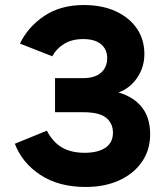

<svg xmlns="http://www.w3.org/2000/svg" viewBox="-20 -732 668 764"><path d="M321 12Q214.5 12 141.5 -35.5Q68.5 -83 39 -160L166.5 -212Q190.5 -166 227 -145Q263.5 -124 317 -124Q369.5 -124 399.5 -144.2Q429.5 -164.5 429.5 -204Q429.5 -241 402.5 -263.2Q375.5 -285.5 310.5 -285.5H199V-421H309.5Q357.5 -421 382 -442.8Q406.5 -464.5 406.5 -500.5Q406.5 -536 381.8 -556.2Q357 -576.5 311.5 -576.5Q265.5 -576.5 234.5 -557Q203.5 -537.5 188 -508L59.5 -558.5Q91.5 -625.5 156.5 -668.8Q221.5 -712 313 -712Q386.5 -712 440.8 -687Q495 -662 524.8 -618.2Q554.5 -574.5 554.5 -517Q554.5 -464.5 525.8 -422.5Q497 -380.5 451.5 -364Q512 -346.5 544.8 -305Q577.5 -263.5 577.5 -197.5Q577.5 -135.5 545 -88.2Q512.5 -41 454.8 -14.5Q397 12 321 12Z"/></svg>

Font: Overpass ExtraBold
Style: Regular
Weight: 800
Designer: Delve Withrington, Dave Bailey, Thomas Jockin
Foundry: Delve Fonts LLC
Version: Version 4.000; ttfautohint (v1.8.3)